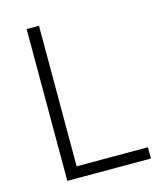

<svg xmlns="http://www.w3.org/2000/svg" viewBox="-108 -793 731 872"><g transform="rotate(-15 257.5 -357.0)"><path d="M100 0V-714H158V-53H493V0Z"/></g></svg>

Font: Noto Sans Arabic UI Lt
Style: Regular
Weight: 300
Designer: Monotype Design Team, Nadine Chahine and Nizar Qandah
Foundry: Monotype Imaging Inc.
Version: Version 2.010; ttfautohint (v1.8.4.7-5d5b)